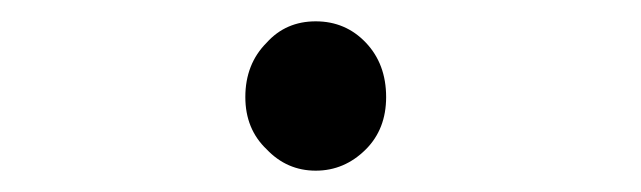

<svg xmlns="http://www.w3.org/2000/svg" viewBox="-20 -454 601 180"><path d="M230 -314Q210 -333 210 -363Q210 -394 230 -414Q248 -434 276 -434Q304 -434 323 -414Q342 -394 342 -363Q342 -333 323 -314Q303 -294 276 -294Q249 -294 230 -314Z"/></svg>

Font: Noto Sans Tobesmart edit
Style: Regular
Weight: 400
Designer: Ryoko NISHIZUKA  (kana & ideographs); Paul D. Hunt (Latin, Greek & Cyrillic); Wenlong ZHANG  (bopomofo); Sandoll Communi
Foundry: Adobe Systems Incorporated
Version: Version 1.005 Oct 7, 2021